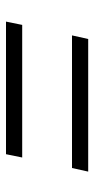

<svg xmlns="http://www.w3.org/2000/svg" viewBox="143 -610 314 640"><g transform="rotate(90 300.0 -290.0)"><path d="M98 -373 110 -427H552L540 -373ZM52 -153 63 -207H505L494 -153Z"/></g></svg>

Font: Radio Canada Light
Style: Italic
Weight: 300
Italic angle: -12°
Designer: Charles Daoud, Etienne Aubert Bonn, Alexandre Saumier Demers, Jacques Le Bailly
Foundry: Radio-Canada
Version: Version 2.104; ttfautohint (v1.8.4.7-5d5b);gftools[0.9.28.de